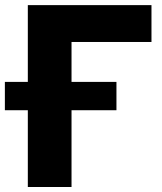

<svg xmlns="http://www.w3.org/2000/svg" viewBox="-62 -748 649 768"><path d="M543.9 -727.5V-580.1H224.1V0H49.3V-727.5ZM-42.5 -307.1V-420.4H403.8V-307.1Z"/></svg>

Font: Inter 28pt ExtraBold
Style: Regular
Weight: 800
Designer: Rasmus Andersson
Foundry: rsms
Version: Version 4.001;git-66647c0bb